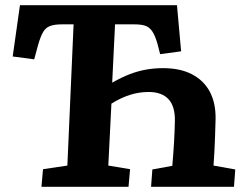

<svg xmlns="http://www.w3.org/2000/svg" viewBox="-20 -721 948 741"><path d="M413 -402Q450 -423 481.5 -435Q513 -447 544.5 -452.5Q576 -458 609 -458Q676 -458 721.5 -434Q767 -410 790 -366.5Q813 -323 812 -262Q811 -226 810 -195Q809 -164 807.5 -136.5Q806 -109 804 -82L888 -67L883 0H563L568 -67L645 -81Q649 -126 651.5 -168.5Q654 -211 655 -254Q656 -311 630 -338.5Q604 -366 554 -366Q516 -366 480.5 -354.5Q445 -343 410 -321L398 -82L482 -68L476 0H140L146 -68L240 -82L264 -627H218Q190 -627 173 -620.5Q156 -614 146.5 -597.5Q137 -581 128 -551L112 -492L29 -503L57 -701H663L679 -523L598 -512L588 -551Q579 -583 568 -599.5Q557 -616 541 -621.5Q525 -627 499 -627H424Z"/></svg>

Font: Literata
Style: Bold Italic
Weight: 700
Italic angle: -2°
Designer: Latin by Veronika Burian and Jose Scaglione. Greek by Irene Vlachou. Cyrillic by Vera Evstafieva
Foundry: TypeTogether
Version: Version 3.103;gftools[0.9.29]